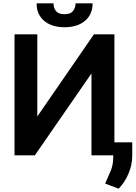

<svg xmlns="http://www.w3.org/2000/svg" viewBox="-20 -938 821 1163"><path d="M206 -234H207L549 -730H673V3H534V-493L191 3H68V-730H206ZM541 -918Q541 -851 495 -812Q449 -773 371 -773Q294 -773 247 -812Q201 -852 202 -918H304Q304 -891 319 -871Q335 -852 371 -852Q407 -852 422 -871Q436 -888 438 -918ZM781 5Q781 61 759 112Q739 162 699 205L617 174Q631 144 650 98Q666 62 666 12V-76H781Z"/></svg>

Font: Sinter Bold
Style: Regular
Weight: 700
Foundry: Adobe & rsms
Version: Version 1.000